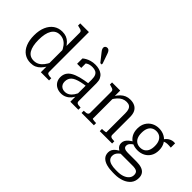

<svg xmlns="http://www.w3.org/2000/svg" viewBox="-68 -1394 2265 2265"><g transform="rotate(45 1064.0 -261.5)"><path d="M472 -70Q472 -50 491 -43.5Q510 -37 540 -37H543V0H406V-114L401 -118V-653Q401 -668 394.5 -675.5Q388 -683 374 -688Q360 -693 338 -697L327 -700V-736H472ZM248 -519Q286 -519 315.5 -507.5Q345 -496 369.5 -471.5Q394 -447 416 -410L413 -339Q394 -384 370.5 -414Q347 -444 317.5 -458.5Q288 -473 253 -473Q219 -473 193.5 -458.5Q168 -444 150.5 -415.5Q133 -387 124.5 -346Q116 -305 116 -251Q116 -199 124.5 -158.5Q133 -118 149.5 -90.5Q166 -63 191 -49.5Q216 -36 249 -36Q286 -36 315 -51.5Q344 -67 368.5 -97.5Q393 -128 413 -173L415 -106Q392 -68 367 -42Q342 -16 312 -3Q282 10 242 10Q181 10 135.5 -21Q90 -52 65.5 -111Q41 -170 41 -251Q41 -334 67 -394Q93 -454 139.5 -486.5Q186 -519 248 -519Z M910 -306V-264Q861 -258 823.5 -249.5Q786 -241 759 -229.5Q732 -218 715.5 -203Q699 -188 690.5 -167.5Q682 -147 682 -121Q682 -95 692.5 -76Q703 -57 722 -46.5Q741 -36 767 -36Q799 -36 825 -52Q851 -68 871.5 -98Q892 -128 905 -168L911 -112Q896 -74 872.5 -47Q849 -20 818 -5Q787 10 750 10Q710 10 678 -6Q646 -22 627.5 -52Q609 -82 609 -121Q609 -162 627 -192.5Q645 -223 682 -244.5Q719 -266 775.5 -281Q832 -296 910 -306ZM898 0V-108L892 -109V-363Q892 -405 881 -429Q870 -453 848 -463.5Q826 -474 794 -474Q748 -474 719 -455.5Q690 -437 673 -410Q671 -420 673 -428.5Q675 -437 680 -444.5Q685 -452 691.5 -457Q698 -462 707 -465V-373H638V-462Q651 -474 673.5 -487Q696 -500 728 -509.5Q760 -519 799 -519Q833 -519 862 -511Q891 -503 913.5 -486Q936 -469 949 -441.5Q962 -414 962 -373V-72Q962 -58 970.5 -50Q979 -42 994 -39.5Q1009 -37 1029 -37H1032V0ZM807 -709 849 -589V-572H826L747 -672Q739 -681 733.5 -690Q728 -699 724.5 -707.5Q721 -716 721 -724Q721 -740 731.5 -749.5Q742 -759 758 -759Q770 -759 778.5 -753.5Q787 -748 794 -737Q801 -726 807 -709Z M1085 0V-37H1090Q1110 -37 1124.5 -39.5Q1139 -42 1147.5 -50Q1156 -58 1156 -72V-426Q1156 -441 1149.5 -448.5Q1143 -456 1129.5 -461Q1116 -466 1095 -471L1085 -473V-509H1221V-402L1227 -395V-47Q1227 -44 1237 -41.5Q1247 -39 1261.5 -38Q1276 -37 1288 -37H1291V0ZM1595 0H1389V-37H1390Q1402 -37 1416.5 -38Q1431 -39 1442 -41.5Q1453 -44 1453 -47V-362Q1453 -399 1444.5 -422.5Q1436 -446 1418 -457.5Q1400 -469 1370 -469Q1339 -469 1311.5 -456Q1284 -443 1260 -417Q1236 -391 1215 -353L1214 -409Q1236 -445 1261 -469.5Q1286 -494 1316 -506.5Q1346 -519 1383 -519Q1426 -519 1458 -503Q1490 -487 1507 -454.5Q1524 -422 1524 -369V-72Q1524 -58 1532.5 -50Q1541 -42 1556 -39.5Q1571 -37 1590 -37H1595Z M2119 -455Q2083 -459 2057.5 -457.5Q2032 -456 2014 -447.5Q1996 -439 1983 -418L1971 -432Q1983 -458 1998.5 -477Q2014 -496 2033 -508Q2052 -520 2073.5 -525Q2095 -530 2119 -527ZM1862 -154Q1810 -154 1768.5 -175.5Q1727 -197 1703.5 -237.5Q1680 -278 1680 -335Q1680 -392 1704 -433Q1728 -474 1769 -496.5Q1810 -519 1861 -519Q1913 -519 1954.5 -496.5Q1996 -474 2020 -433Q2044 -392 2044 -335Q2044 -278 2020 -237.5Q1996 -197 1955 -175.5Q1914 -154 1862 -154ZM1861 -199Q1895 -199 1920 -214Q1945 -229 1959 -259Q1973 -289 1973 -335Q1973 -381 1959 -411.5Q1945 -442 1920 -457.5Q1895 -473 1862 -473Q1828 -473 1803 -457.5Q1778 -442 1764.5 -411.5Q1751 -381 1751 -335Q1751 -289 1764.5 -259Q1778 -229 1803 -214Q1828 -199 1861 -199ZM1845 236Q1786 236 1738.5 223.5Q1691 211 1663 182.5Q1635 154 1635 107Q1635 81 1647 59.5Q1659 38 1683.5 19.5Q1708 1 1746 -18L1768 4Q1744 18 1728.5 33.5Q1713 49 1705.5 66Q1698 83 1698 104Q1698 130 1713.5 149.5Q1729 169 1762.5 179.5Q1796 190 1846 190H1875Q1924 190 1961.5 176Q1999 162 2020.5 137Q2042 112 2042 79Q2042 44 2021.5 29Q2001 14 1947 14H1746H1744Q1716 1 1698.5 -12.5Q1681 -26 1673.5 -43Q1666 -60 1666 -79Q1666 -104 1677.5 -124.5Q1689 -145 1712 -164Q1735 -183 1768 -200L1793 -178Q1774 -167 1759.5 -154.5Q1745 -142 1737.5 -128.5Q1730 -115 1730 -98Q1730 -75 1749 -64Q1768 -53 1803 -53H1948Q2000 -53 2035.5 -40.5Q2071 -28 2089 -2Q2107 24 2107 64Q2107 121 2075.5 159Q2044 197 1991 216.5Q1938 236 1876 236Z"/></g></svg>

Font: Roboto Serif 28pt Condensed Light
Style: Regular
Weight: 300
Width: 3
Designer: Greg Gazdowicz
Foundry: Commercial Type
Version: Version 1.008